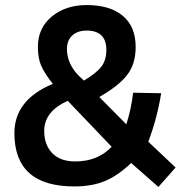

<svg xmlns="http://www.w3.org/2000/svg" viewBox="-20 -727 740 760"><path d="M323 -707Q415 -707 466 -664.5Q517 -622 517 -541Q517 -474 483.5 -430.5Q450 -387 373 -343L480 -235Q499 -293 507 -360L618 -358Q603 -262 567 -166L675 -64L607 13L499 -82Q450 -34 398 -11.5Q346 11 274 11Q37 11 37 -200Q37 -332 189 -395Q156 -437 143 -467Q130 -497 130 -542Q130 -616 185 -661.5Q240 -707 323 -707ZM278 -88Q367 -88 422 -146L248 -328Q155 -286 155 -209Q155 -154 186.5 -121Q218 -88 278 -88ZM245 -534Q245 -475 291 -428L312 -408Q361 -437 381 -463Q401 -489 401 -529Q401 -606 323 -606Q287 -606 266 -586.5Q245 -567 245 -534Z"/></svg>

Font: TypoPRO Titillium Maps
Style: 800 wt
Weight: 800
Designer: Campivisivi
Foundry: Accademia di Belle Arti di Urbino and students of MA course of Visual design
Version: Version 001.001